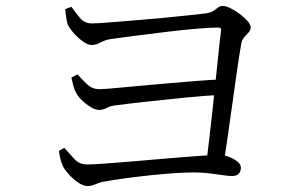

<svg xmlns="http://www.w3.org/2000/svg" viewBox="-20 -681 1040 648"><path d="M676 -128Q680 -160 685.5 -205.5Q691 -251 696.5 -303Q702 -355 707.5 -406Q713 -457 717.5 -502Q722 -547 726 -578Q728 -588 716 -588Q689 -588 642.5 -584Q596 -580 542.5 -573.5Q489 -567 438 -560.5Q387 -554 352 -549Q335 -546 319 -537.5Q303 -529 290 -529Q276 -529 258.5 -542Q241 -555 226.5 -572Q212 -589 208 -600Q205 -610 203 -625Q201 -640 200 -650L221 -658Q234 -640 249.5 -621Q265 -602 290 -602Q306 -602 344.5 -605Q383 -608 431.5 -612Q480 -616 529 -620.5Q578 -625 618 -629.5Q658 -634 676 -636Q693 -639 701.5 -645Q710 -651 716.5 -656Q723 -661 732 -661Q742 -661 757.5 -653.5Q773 -646 789 -634Q805 -622 815.5 -610Q826 -598 826 -589Q826 -579 819 -571.5Q812 -564 804 -555Q796 -546 794 -532Q788 -498 780.5 -446.5Q773 -395 765 -336.5Q757 -278 749 -223.5Q741 -169 735 -127ZM276 -53Q261 -53 243 -65.5Q225 -78 211 -94Q197 -110 192 -121Q188 -130 184 -144.5Q180 -159 179 -172L197 -182Q213 -165 230 -145.5Q247 -126 274 -126Q294 -126 328 -128.5Q362 -131 405 -134.5Q448 -138 494 -142Q540 -146 583 -149.5Q626 -153 661.5 -155.5Q697 -158 718 -158Q736 -158 753 -151.5Q770 -145 781.5 -135.5Q793 -126 793 -115Q793 -103 786 -95Q779 -87 762 -87Q751 -87 731 -90Q711 -93 686.5 -96Q662 -99 636 -99Q592 -99 540 -94.5Q488 -90 435 -83.5Q382 -77 336 -69Q321 -67 304.5 -60Q288 -53 276 -53ZM314 -310Q302 -310 285.5 -320Q269 -330 255 -344Q241 -358 236 -370Q231 -378 227 -393.5Q223 -409 221 -419L241 -430Q256 -414 273.5 -397Q291 -380 316 -380Q327 -380 361 -383Q395 -386 443 -390.5Q491 -395 544 -399.5Q597 -404 646 -408Q695 -412 731 -413L727 -361Q668 -358 604 -351.5Q540 -345 480 -338.5Q420 -332 374 -326Q353 -324 340.5 -317Q328 -310 314 -310Z"/></svg>

Font: Noto Serif SC ExtraLight
Style: Regular
Weight: 400
Version: Version 2.002-H1;hotconv 1.1.0;makeotfexe 2.6.0